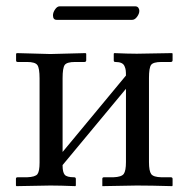

<svg xmlns="http://www.w3.org/2000/svg" viewBox="-20 -603 617 623"><path d="M143.6 -427.7 257.8 -430.7 259.8 -428.7V-407.7Q259.8 -401.9 253.9 -401.9H223.6Q196.8 -401.9 189.9 -392.1Q183.1 -382.3 183.1 -349.6V-109.9L388.7 -357.9Q388.7 -369.1 387.9 -375.2Q387.2 -381.3 384 -388.4Q380.9 -395.5 373.5 -398.7Q366.2 -401.9 354.5 -401.9Q349.1 -401.9 349.1 -406.7V-428.7L350.6 -430.7Q395 -428.7 423.8 -428.7L538.6 -430.7L540 -428.7V-407.7Q540 -401.9 534.2 -401.9H503.9Q477.1 -401.9 470.2 -392.3Q463.4 -382.8 463.4 -350.1V-77.1Q463.4 -47.9 470.7 -38.1Q478 -28.3 503.9 -27.8H534.2Q540 -27.8 540 -22.5V-1L538.6 1Q468.8 -1 423.8 -1L312 1V-1V-22.9Q312 -27.8 317.4 -27.8H348.1Q374.5 -28.8 381.6 -38.8Q388.7 -48.8 388.7 -77.1V-314.9L183.1 -67.4V-65.4Q183.1 -44.4 189.9 -36.1Q196.8 -27.8 220.2 -27.8Q226.1 -27.8 226.1 -22.5V-1L224.6 1Q175.3 -1 143.6 -1L33.2 1L31.7 -1V-22.9Q31.7 -27.8 37.1 -27.8H67.9Q94.7 -28.8 101.6 -38.1Q108.4 -47.4 108.4 -75.2V-348.6Q108.4 -381.8 101.3 -391.8Q94.2 -401.9 67.9 -401.9H37.6Q32.2 -401.9 32.2 -406.7V-428.7L34.7 -430.7ZM408.7 -538.6H164.1Q151.9 -538.6 151.9 -553.2Q151.9 -562.5 158.7 -572.5Q165.5 -582.5 173.8 -582.5H418.5Q425.3 -582.5 428.7 -578.1Q432.1 -573.7 432.1 -567.9Q432.1 -558.6 424.8 -548.6Q417.5 -538.6 408.7 -538.6Z"/></svg>

Font: Libertinage
Style: b
Weight: 400
Designer: OSP
Foundry: OSP
Version: Version 1.0; 2008; OFL relea